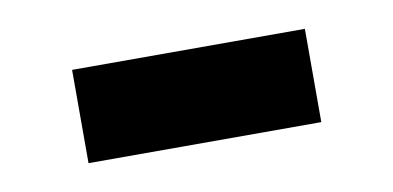

<svg xmlns="http://www.w3.org/2000/svg" viewBox="-30 -417 461 225"><g transform="rotate(-10 200.5 -304.5)"><path d="M62 -249V-360H339V-249Z"/></g></svg>

Font: IBM Plex Arabic Medium
Style: Regular
Weight: 500
Designer: Mike Abbink, Paul van der Laan, Pieter van Rosmalen, Wael Morcos, Khajak Apelian
Foundry: Bold Monday
Version: Version 1.0